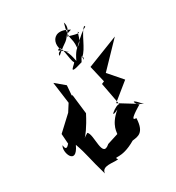

<svg xmlns="http://www.w3.org/2000/svg" viewBox="-240 -1130 1214 1328"><g transform="rotate(-30 367.5 -466.0)"><path d="M324 -108C238 -32 275 -218 237 -247C156 -201 202 -185 297 -369L279 -522L273 -526L279 -603L206 -664L229 -492L192 -434L79 -329L86 -229C130 -336 52 -165 46 -259C15 -217 65 -81 127 -215C161 -120 161 -82 202 57C207 -1 289 24 330 18C303 -22 349 35 482 -44C525 -50 578 -49 582 -166C520 -164 629 -225 657 -243C642 -213 578 -339 676 -224L512 -325L648 -435L555 -542L735 -729L484 -631L515 -498L494 -489L532 -286C557 -362 384 -227 498 -283C405 -207 417 -139 412 -136ZM347 -842C385 -885 383 -739 401 -718C416 -712 293 -641 447 -690C493 -785 466 -648 469 -719C517 -757 545 -864 588 -899C596 -871 606 -927 470 -790C480 -885 439 -856 478 -989C504 -919 410 -893 496 -922C347 -1011 318 -833 411 -796ZM449 -890C396 -916 562 -850 529 -886C494 -756 481 -845 420 -716C392 -874 331 -831 338 -804C432 -888 413 -840 486 -952Z"/></g></svg>

Font: Asimov Silicon
Style: Regular
Weight: 400
Designer: Google
Version: Version 2.000980; 2014